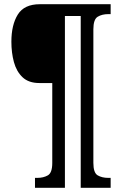

<svg xmlns="http://www.w3.org/2000/svg" viewBox="-20 -780 580 911"><path d="M146 111V64H157Q186 64 207 52Q228 40 228 -7V-386H167Q116 -386 87 -413.5Q58 -441 46 -485.5Q34 -530 34 -582Q34 -662 64.5 -711Q95 -760 169 -760H505V-713H494Q464 -713 443.5 -700.5Q423 -688 423 -641V-7Q423 40 443.5 52Q464 64 494 64H505V111H363V-704H288V111Z"/></svg>

Font: Noto Serif Thai Condensed SemiBold
Style: Regular
Weight: 600
Width: 3
Designer: Monotype Design Team
Foundry: Monotype Imaging Inc.
Version: Version 2.002; ttfautohint (v1.8.4.7-5d5b)